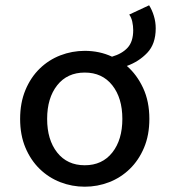

<svg xmlns="http://www.w3.org/2000/svg" viewBox="-20 -693 640 725"><path d="M300 12Q252 12 208 -5Q164 -22 130 -55Q96 -88 76 -135.5Q56 -183 56 -244Q56 -305 76 -353Q96 -401 130 -434Q164 -467 208 -484Q252 -501 300 -501Q356 -501 403 -479Q441 -490 462 -513Q483 -536 483 -579Q483 -595 479.5 -611Q476 -627 468 -638L543 -673Q554 -656 561 -633Q568 -610 568 -586Q568 -527 536 -493.5Q504 -460 459 -444Q497 -411 520.5 -360.5Q544 -310 544 -244Q544 -183 524 -135.5Q504 -88 470 -55Q436 -22 392 -5Q348 12 300 12ZM300 -69Q366 -69 404 -117Q442 -165 442 -244Q442 -323 404 -371Q366 -419 300 -419Q234 -419 196 -371Q158 -323 158 -244Q158 -165 196 -117Q234 -69 300 -69Z"/></svg>

Font: Source Code Pro Medium
Style: Regular
Weight: 500
Monospace: yes
Designer: Paul D. Hunt, Teo Tuominen
Foundry: Adobe Systems Incorporated
Version: Version 2.030;PS 1.000;hotconv 16.6.51;makeotf.lib2.5.65220